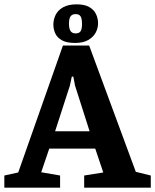

<svg xmlns="http://www.w3.org/2000/svg" viewBox="-29 -865 715 885"><path d="M-9 0V-56L55 -70L261 -655H382L597 -73L666 -56V0H359V-56L447 -70L410 -180H198L161 -71L248 -56V0ZM225 -260H384L317 -470L309 -512H302L293 -470ZM317 -667Q279 -667 257 -679Q235 -691 226 -710.5Q217 -730 217 -752Q217 -775 227.5 -796.5Q238 -818 262 -831.5Q286 -845 324 -845Q361 -845 382.5 -832.5Q404 -820 413.5 -800Q423 -780 423 -758Q423 -735 412 -714.5Q401 -694 377.5 -680.5Q354 -667 317 -667ZM319 -711Q336 -711 342.5 -721Q349 -731 349 -754Q349 -779 342.5 -789.5Q336 -800 319 -800Q304 -800 296.5 -790Q289 -780 289 -756Q289 -732 296.5 -721.5Q304 -711 319 -711Z"/></svg>

Font: Faustina
Style: Bold
Weight: 700
Designer: Alfonso Garcia
Foundry: http://www.omnibus-type.com
Version: Version 1.200